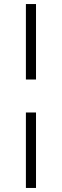

<svg xmlns="http://www.w3.org/2000/svg" viewBox="-20 -785 306 949"><path d="M108 -765H158V-392H108ZM108 -229H158V144H108Z"/></svg>

Font: Roboto Serif SemiCondensed ExtraLight
Style: Regular
Weight: 250
Width: 4
Designer: Greg Gazdowicz
Foundry: Commercial Type
Version: Version 1.007